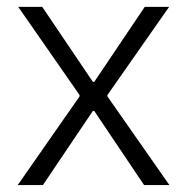

<svg xmlns="http://www.w3.org/2000/svg" viewBox="-20 -535 540 555"><path d="M252.4 -214.4H248.5L104 0H31.2L210 -256.3V-260.3L32.7 -515.1H102.1L248.5 -298.3H252.4L398.4 -515.1H468.8L290.5 -260.3V-256.3L469.7 0H396.5Z"/></svg>

Font: Reddit Sans Light
Style: Regular
Weight: 300
Designer: Stephen Hutchings
Foundry: Reddit
Version: Version 1.013